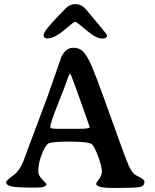

<svg xmlns="http://www.w3.org/2000/svg" viewBox="-20 -902 743 923"><path d="M257.3 -282.7H354Q411.1 -282.7 411.1 -290.5Q411.1 -293.5 365.7 -420.7Q320.3 -547.9 317.9 -547.9Q313 -547.9 302.7 -517.3Q292.5 -486.8 257.3 -398.9Q222.2 -311 222.2 -292V-289.1Q222.2 -282.7 257.3 -282.7ZM338.9 -881.8H347.2Q372.1 -881.8 395 -855Q494.6 -737.3 494.6 -732.4Q494.6 -716.8 474.1 -716.8H470.2Q442.4 -716.8 394.5 -757.3Q346.7 -797.9 341.6 -797.9Q336.4 -797.9 288.8 -757.6Q241.2 -717.3 207.5 -717.3Q189.9 -717.3 189.9 -731.9V-734.9Q189.9 -755.9 296.4 -862.3Q315.9 -881.8 338.9 -881.8ZM9.3 -26.4Q9.3 -33.7 47.9 -62Q72.8 -80.6 92.8 -127.4Q94.2 -131.3 117.9 -196.3Q141.6 -261.2 174.6 -346.9Q207.5 -432.6 239.5 -526.4Q271.5 -620.1 274.4 -627Q295.4 -672.4 332 -672.4Q356 -672.4 372.6 -660.2Q389.2 -647.9 410.2 -607.7Q431.2 -567.4 507.1 -354.2Q583 -141.1 597.7 -108.2Q612.3 -75.2 628.4 -62.5Q632.3 -59.6 653.3 -49.1Q674.3 -38.6 674.3 -28.3Q674.3 -6.8 650.6 -2.7Q627 1.5 550.3 1.5H521Q442.4 1.5 442.4 -19Q442.4 -23.4 456.1 -40.8Q469.7 -58.1 469.7 -79.1Q469.7 -100.1 452.9 -147Q436 -193.8 422.9 -207.5Q409.7 -221.2 318.1 -221.2Q226.6 -221.2 211.9 -211.7Q197.3 -202.1 180.7 -159.7Q164.1 -117.2 164.1 -79.1Q164.1 -60.1 179.2 -43.9L203.6 -17.6Q203.6 0 152.8 0Q60.5 0 34.9 -5.9Q9.3 -11.7 9.3 -26.4Z"/></svg>

Font: Averia Serif Libre
Style: Regular
Weight: 400
Version: Version 1.002